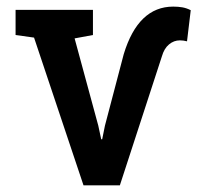

<svg xmlns="http://www.w3.org/2000/svg" viewBox="-20 -558 615 578"><path d="M231.4 0 82.5 -444.8 26.9 -452.6V-528.3H259.8V-452.6L204.6 -442.4L275.9 -179.7L284.7 -138.7H287.6L295.9 -179.7L352.5 -395Q396 -538.1 501.5 -538.1Q516.6 -538.1 529.1 -535.9Q541.5 -533.7 554.2 -527.3L543 -433.6Q532.2 -436.5 521.5 -436.5Q503.4 -436.5 488.8 -424.3Q474.1 -412.1 467.3 -388.2L340.8 0Z"/></svg>

Font: Roboto Slab Medium
Style: Regular
Weight: 500
Designer: Google
Version: Version 2.001; ttfautohint (v1.8.3)